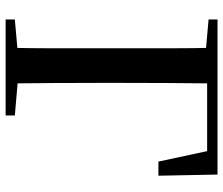

<svg xmlns="http://www.w3.org/2000/svg" viewBox="-74 -700 775 666"><g transform="rotate(90 313.0 -367.5)"><path d="M146 0Q148 -85 148 -169.5Q148 -254 148 -336V-393Q148 -479 148 -564.5Q148 -650 146 -735H270Q269 -651 268.5 -565Q268 -479 268 -393V-336Q268 -255 268.5 -170.5Q269 -86 270 0ZM208 -699V-735H586L590 -530H541L497 -735L555 -699ZM48 0V-32L195 -45H230L381 -32V0ZM48 -704V-735H208V-691H195Z"/></g></svg>

Font: Noto Serif TC SemiBold
Style: Regular
Weight: 600
Version: Version 2.002-H1;hotconv 1.1.0;makeotfexe 2.6.0